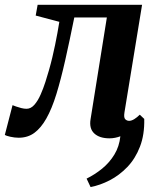

<svg xmlns="http://www.w3.org/2000/svg" viewBox="-52 -563 662 796"><path d="M323.5 212.5 307 177.5Q341.5 160.5 371.8 135.8Q402 111 422.2 77.8Q442.5 44.5 447 2Q436.5 6 425.2 8.2Q414 10.5 402 10.5Q360.5 10.5 338.8 -9.8Q317 -30 323.5 -69L391 -490.5H256Q236.5 -393.5 218.5 -313.8Q200.5 -234 181.8 -173Q163 -112 140 -71.5Q118 -32.5 90.5 -12.2Q63 8 25.5 8Q8.5 8 -9 4Q-26.5 0 -32 -3.5L0 -127Q5 -125 14.5 -121.5Q24 -118 36 -115Q48 -112 58 -112Q76 -112 90.5 -128.5Q105 -145 116.2 -170.5Q127.5 -196 136.2 -223.2Q145 -250.5 151 -272Q159 -300 165.2 -326.2Q171.5 -352.5 176.5 -377.2Q181.5 -402 186 -426Q190.5 -450 194 -472.5L96 -498.5L104 -543H537L464 -97Q460.5 -75.5 467.2 -68.8Q474 -62 483.5 -62Q493 -62 504.8 -69.2Q516.5 -76.5 527.5 -87.5L546 -70Q547.5 -4.5 528.2 45.2Q509 95 475.8 129.5Q442.5 164 402.8 184.5Q363 205 323.5 212.5Z"/></svg>

Font: Merriweather 48pt
Style: Bold Italic
Weight: 700
Italic angle: -7.8°
Version: Version 2.101